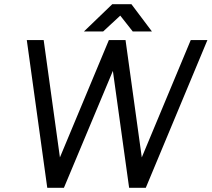

<svg xmlns="http://www.w3.org/2000/svg" viewBox="-20 -890 1003 910"><path d="M378 -741H469L550 -816L609 -741H700L603 -870H512ZM884 -700 652 -144 575 -700H496L264 -144L187 -700H107L204 0H283L515 -554L592 0H671L963 -700Z"/></svg>

Font: Unageo
Style: Regular-Italic
Weight: 400
Designer: Richard Sepsi
Foundry: Richard Sepsi
Version: Version 2.000